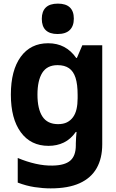

<svg xmlns="http://www.w3.org/2000/svg" viewBox="-20 -796 640 1061"><path d="M260 245Q217 245 171 238Q125 231 78 213V77Q128 98 177 109Q226 120 270 119Q338 118 368.5 91.5Q399 65 399 7V-4Q399 -21 400.5 -37Q402 -53 403 -67H399Q371 -27 333 -8.5Q295 10 248 10Q150 10 95 -65Q40 -140 40 -273Q40 -407 94.5 -482Q149 -557 246 -557Q296 -557 334.5 -536.5Q373 -516 401 -476H405L435 -546H545V1Q545 79 514 133.5Q483 188 420 216.5Q357 245 260 245ZM301 -110Q330 -110 350 -120Q370 -130 383.5 -148.5Q397 -167 403 -193.5Q409 -220 409 -253V-271Q409 -330 397.5 -366Q386 -402 361.5 -419Q337 -436 298 -436Q240 -436 213.5 -393.5Q187 -351 187 -273Q187 -194 214.5 -152Q242 -110 301 -110ZM298 -608Q255 -608 233 -629Q211 -650 211 -692Q211 -733 233 -754.5Q255 -776 300 -776Q344 -776 366 -755Q388 -734 388 -693Q388 -652 365.5 -630Q343 -608 298 -608Z"/></svg>

Font: Noto Sans Mono
Style: Bold
Weight: 700
Designer: Monotype Design Team
Foundry: Monotype Imaging Inc.
Version: Version 2.014